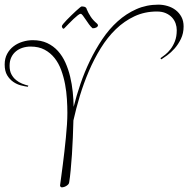

<svg xmlns="http://www.w3.org/2000/svg" viewBox="-20 -766 805 821"><path d="M99.1 -395Q86.4 -396.5 69.3 -400.9Q52.2 -405.3 36.9 -415.8Q21.5 -426.3 10.7 -444.1Q0 -461.9 0 -490.2Q0 -516.1 10.5 -535.6Q21 -555.2 38.1 -568.1Q55.2 -581.1 76.7 -587.6Q98.1 -594.2 120.1 -594.2Q155.3 -594.2 181.9 -581.8Q208.5 -569.3 227.8 -547.9Q247.1 -526.4 259.8 -498Q272.5 -469.7 280 -438Q287.6 -406.2 291 -373.3Q294.4 -340.3 294.9 -309.1Q306.6 -356.4 324 -407.2Q341.3 -458 364.7 -506.3Q388.2 -554.7 417.5 -598.4Q446.8 -642.1 483.2 -674.8Q519.5 -707.5 563 -726.8Q606.4 -746.1 657.2 -746.1Q677.2 -746.1 696.8 -740.2Q716.3 -734.4 731.4 -722.7Q746.6 -710.9 755.9 -693.6Q765.1 -676.3 765.1 -652.8Q765.1 -623.5 753.7 -599.9Q742.2 -576.2 726.6 -558.6Q710.9 -541 694.8 -529.3Q678.7 -517.6 669.9 -512.2L666 -517.1Q674.3 -522.9 686.3 -532.2Q698.2 -541.5 709.2 -555.7Q720.2 -569.8 728 -589.8Q735.8 -609.9 735.8 -637.2Q735.8 -651.4 731 -665.5Q726.1 -679.7 715.6 -691.2Q705.1 -702.6 689 -709.7Q672.9 -716.8 650.9 -716.8Q598.6 -716.8 554.9 -696.3Q511.2 -675.8 475.3 -641.1Q439.5 -606.4 410.9 -560.1Q382.3 -513.7 360.1 -461.9Q337.9 -410.2 321.5 -356Q305.2 -301.8 293.9 -251Q293 -216.3 291.5 -178.5Q290 -140.6 287.6 -105Q285.2 -69.3 282.2 -38.3Q279.3 -7.3 275.9 13.2Q275.4 18.6 271.7 22.5Q268.1 26.4 263.2 29.3Q258.3 32.2 253.2 33.7Q248 35.2 245.1 35.2Q242.2 35.2 239.5 33Q236.8 30.8 236.8 26.9Q238.8 11.7 241.9 -11.2Q245.1 -34.2 248.5 -61.3Q252 -88.4 255.4 -118.2Q258.8 -147.9 261.7 -177.5Q264.6 -207 266.4 -234.1Q268.1 -261.2 268.1 -283.2Q268.1 -310.5 266.1 -342.3Q264.2 -374 258.3 -405.5Q252.4 -437 241.7 -466.3Q231 -495.6 213.4 -517.8Q195.8 -540 170.7 -553.5Q145.5 -566.9 110.8 -566.9Q93.3 -566.9 76.9 -561.8Q60.5 -556.6 48.1 -546.4Q35.6 -536.1 28.3 -520.8Q21 -505.4 21 -484.9Q21 -462.9 28.8 -448.2Q36.6 -433.6 48.6 -423.8Q60.5 -414.1 74.5 -408.4Q88.4 -402.8 101.1 -399.9ZM254.9 -645Q252.9 -643.1 252 -643.1Q249 -643.1 246.8 -646.7Q244.6 -650.4 244.6 -654.3Q244.6 -656.7 250.5 -664.1Q256.3 -671.4 265.4 -680.7Q274.4 -689.9 284.9 -700.2Q295.4 -710.4 304.7 -719Q314 -727.5 320.6 -732.9Q327.1 -738.3 328.6 -738.3Q329.6 -738.3 333 -738.3Q336.4 -738.3 340.1 -737.3Q343.8 -736.3 346.9 -733.9Q350.1 -731.4 350.6 -727.1Q357.4 -710.4 367.9 -694.6Q378.4 -678.7 395 -665Q396.5 -663.6 397.7 -661.6Q398.9 -659.7 398.9 -658.2Q398.9 -652.8 392.6 -648.9Q386.2 -645 376 -645Q368.2 -651.4 360.6 -661.9Q353 -672.4 346.4 -682.4Q339.8 -692.4 334.2 -699.7Q328.6 -707 324.7 -707Q320.8 -707 312.7 -700.7Q304.7 -694.3 294.7 -685.1Q284.7 -675.8 274.2 -664.8Q263.7 -653.8 254.9 -645Z"/></svg>

Font: Stalemate
Style: Regular
Weight: 400
Designer: Astigmatic (AOETI)
Foundry: Astigmatic (AOETI)
Version: Version 001.000